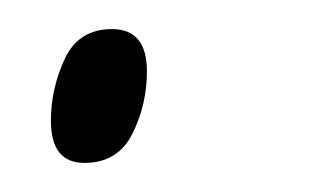

<svg xmlns="http://www.w3.org/2000/svg" viewBox="-20 -105 224 132"><path d="M38 7Q15 7 15 -22Q15 -44 24.5 -64.5Q34 -85 57 -85Q81 -85 81 -56Q81 -33 71 -13Q61 7 38 7Z"/></svg>

Font: Noto Serif Display ExtraLight
Style: Italic
Weight: 200
Italic angle: -12°
Designer: Monotype Design Team
Foundry: Monotype Imaging Inc.
Version: Version 2.009